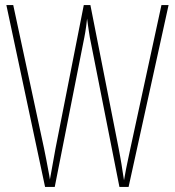

<svg xmlns="http://www.w3.org/2000/svg" viewBox="-20 -734 687 754"><path d="M642 -714 485 0H449L338 -561Q335 -575 333 -586Q331 -597 329.5 -608Q328 -619 326 -631.5Q324 -644 322 -661Q320 -644 318.5 -631.5Q317 -619 315 -608Q313 -597 311 -586Q309 -575 306 -561L195 0H157L5 -714H32L153 -151Q158 -128 161.5 -108.5Q165 -89 168 -74Q171 -59 173 -47.5Q175 -36 176 -29Q179 -46 182.5 -65Q186 -84 189 -101Q192 -118 194.5 -131.5Q197 -145 198 -151L309 -714H335L446 -151Q449 -133 452 -118.5Q455 -104 457 -90Q459 -76 461.5 -60.5Q464 -45 467 -26Q471 -49 475 -70Q479 -91 483.5 -111Q488 -131 492 -151L614 -714Z"/></svg>

Font: Noto Sans Khmer ExtraCondensed Thin
Style: Regular
Weight: 250
Width: 2
Designer: Danh Hong and the Monotype Design Team
Foundry: Monotype Imaging Inc.
Version: Version 2.004